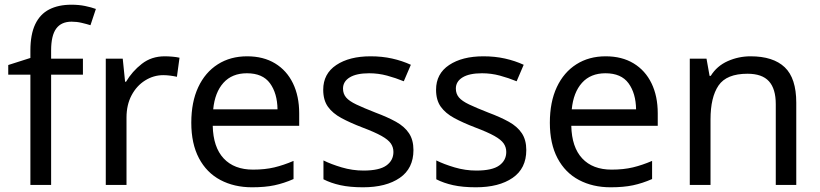

<svg xmlns="http://www.w3.org/2000/svg" viewBox="-20 -785 3481 815"><path d="M332 -468H197V0H109V-468H15V-509L109 -539V-570Q109 -639 129.5 -682Q150 -725 189 -745Q228 -765 283 -765Q315 -765 341.5 -759.5Q368 -754 387 -747L364 -678Q348 -683 327 -688Q306 -693 284 -693Q240 -693 218.5 -663.5Q197 -634 197 -571V-536H332Z M679 -546Q694 -546 711.5 -544.5Q729 -543 742 -540L731 -459Q718 -462 702.5 -464Q687 -466 673 -466Q632 -466 596 -443.5Q560 -421 538.5 -380.5Q517 -340 517 -286V0H429V-536H501L511 -438H515Q541 -482 582 -514Q623 -546 679 -546Z M1029 -546Q1098 -546 1147.5 -516Q1197 -486 1223.5 -431.5Q1250 -377 1250 -304V-251H883Q885 -160 929.5 -112.5Q974 -65 1054 -65Q1105 -65 1144.5 -74.5Q1184 -84 1226 -102V-25Q1185 -7 1145 1.5Q1105 10 1050 10Q974 10 915.5 -21Q857 -52 824.5 -113.5Q792 -175 792 -264Q792 -352 821.5 -415Q851 -478 904.5 -512Q958 -546 1029 -546ZM1028 -474Q965 -474 928.5 -433.5Q892 -393 885 -321H1158Q1157 -389 1126 -431.5Q1095 -474 1028 -474Z M1735 -148Q1735 -70 1677 -30Q1619 10 1521 10Q1465 10 1424.5 1Q1384 -8 1353 -24V-104Q1385 -88 1430.5 -74.5Q1476 -61 1523 -61Q1590 -61 1620 -82.5Q1650 -104 1650 -140Q1650 -160 1639 -176Q1628 -192 1599.5 -208Q1571 -224 1518 -244Q1466 -264 1429 -284Q1392 -304 1372 -332Q1352 -360 1352 -404Q1352 -472 1407.5 -509Q1463 -546 1553 -546Q1602 -546 1644.5 -536.5Q1687 -527 1724 -510L1694 -440Q1660 -454 1623 -464Q1586 -474 1547 -474Q1493 -474 1464.5 -456.5Q1436 -439 1436 -409Q1436 -387 1449 -371.5Q1462 -356 1492.5 -341.5Q1523 -327 1574 -307Q1625 -288 1661 -268Q1697 -248 1716 -219.5Q1735 -191 1735 -148Z M2214 -148Q2214 -70 2156 -30Q2098 10 2000 10Q1944 10 1903.5 1Q1863 -8 1832 -24V-104Q1864 -88 1909.5 -74.5Q1955 -61 2002 -61Q2069 -61 2099 -82.5Q2129 -104 2129 -140Q2129 -160 2118 -176Q2107 -192 2078.5 -208Q2050 -224 1997 -244Q1945 -264 1908 -284Q1871 -304 1851 -332Q1831 -360 1831 -404Q1831 -472 1886.5 -509Q1942 -546 2032 -546Q2081 -546 2123.5 -536.5Q2166 -527 2203 -510L2173 -440Q2139 -454 2102 -464Q2065 -474 2026 -474Q1972 -474 1943.5 -456.5Q1915 -439 1915 -409Q1915 -387 1928 -371.5Q1941 -356 1971.5 -341.5Q2002 -327 2053 -307Q2104 -288 2140 -268Q2176 -248 2195 -219.5Q2214 -191 2214 -148Z M2551 -546Q2620 -546 2669.5 -516Q2719 -486 2745.5 -431.5Q2772 -377 2772 -304V-251H2405Q2407 -160 2451.5 -112.5Q2496 -65 2576 -65Q2627 -65 2666.5 -74.5Q2706 -84 2748 -102V-25Q2707 -7 2667 1.5Q2627 10 2572 10Q2496 10 2437.5 -21Q2379 -52 2346.5 -113.5Q2314 -175 2314 -264Q2314 -352 2343.5 -415Q2373 -478 2426.5 -512Q2480 -546 2551 -546ZM2550 -474Q2487 -474 2450.5 -433.5Q2414 -393 2407 -321H2680Q2679 -389 2648 -431.5Q2617 -474 2550 -474Z M3166 -546Q3262 -546 3311 -499.5Q3360 -453 3360 -349V0H3273V-343Q3273 -408 3244 -440Q3215 -472 3153 -472Q3064 -472 3030 -422Q2996 -372 2996 -278V0H2908V-536H2979L2992 -463H2997Q3023 -505 3069 -525.5Q3115 -546 3166 -546Z"/></svg>

Font: Noto Sans Gunjala Gondi
Style: Regular
Weight: 400
Designer: Ek Type
Foundry: Ek Type
Version: Version 1.004